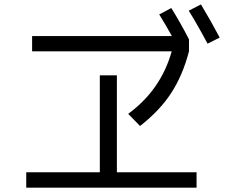

<svg xmlns="http://www.w3.org/2000/svg" viewBox="-20 -862 1040 879"><path d="M844.2 -813 899.9 -841.8Q944.8 -767.6 985.8 -689.9L930.2 -662.1Q886.2 -745.1 844.2 -813ZM100.1 -73.2H437V-517.1H515.1V-73.2H879.9V-2.9H100.1ZM764.2 -825.2Q804.2 -761.2 845.2 -682.1V-627Q816.4 -517.1 763.7 -436Q710.9 -355 621.1 -285.2L566.9 -340.8Q716.8 -450.7 766.1 -627H127V-696.8H767.1Q739.3 -746.6 709 -795.9Z"/></svg>

Font: WebKoruri
Style: Regular
Weight: 400
Foundry: lindwurm / mohemohe
Version: Version 1.00